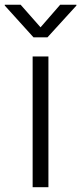

<svg xmlns="http://www.w3.org/2000/svg" viewBox="-54 -777 337 797"><path d="M81.5 0V-542.5H147V0ZM31.7 -757.3 114.3 -663.6 195.8 -757.3H263.2V-753.9L143.1 -622.1H85L-34.2 -753.9V-757.3Z"/></svg>

Font: Inter 16pt Light
Style: Regular
Weight: 300
Version: Version 4.001;git-66647c0bb